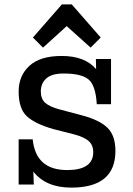

<svg xmlns="http://www.w3.org/2000/svg" viewBox="-20 -841 608 875"><path d="M417 -572 418 -526Q367 -586 261 -586Q163 -586 114 -541Q65 -496 65 -424Q65 -346 102 -311.5Q139 -277 222 -253L320 -228Q367 -215 386 -196.5Q405 -178 405 -148Q405 -66 286 -66Q143 -66 129 -206H65V0H134L132 -59Q189 14 305 14Q506 14 506 -153Q506 -224 469 -259.5Q432 -295 351 -316L253 -342Q207 -354 186.5 -372Q166 -390 166 -424Q166 -461 191 -483.5Q216 -506 270 -506Q351 -506 383.5 -479Q416 -452 421 -366H486V-572ZM176 -624 284 -722 393 -624 439 -670 307 -821H262L130 -670Z"/></svg>

Font: Glegoo
Style: Bold
Weight: 700
Version: Version 2.0.1; ttfautohint (v0.9) -r 48 -G 60